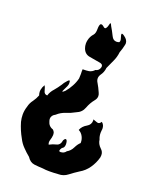

<svg xmlns="http://www.w3.org/2000/svg" viewBox="-155 -651 801 1010"><g transform="rotate(20 245.5 -146.0)"><path d="M211.9 272Q186.5 271 162.1 268.1Q137.7 264.6 122.1 239.7Q101.6 223.1 84 204.6Q65.4 186 53.7 162.1Q32.2 124.5 19.5 81.1Q14.6 61 14.6 41.5Q14.6 18.1 22.5 -5.4Q27.3 -26.9 41 -44.4Q53.7 -62 61.5 -82Q57.6 -93.3 57.6 -104.5Q57.6 -108.9 58.6 -113.3Q61.5 -128.9 70.3 -142.6Q75.2 -135.3 80.1 -116.2Q84 -96.7 101.6 -96.7Q108.4 -119.6 125 -137.2Q140.6 -155.3 154.3 -176.3Q159.2 -187 174.8 -204.1Q180.7 -210.9 184.6 -210.9Q188.5 -210.9 188.5 -198.7V-192.9Q187.5 -182.1 173.8 -156.2Q168.9 -146.5 168.9 -143.6Q168.9 -142.6 169.9 -142.6Q172.9 -142.6 183.6 -152.8Q199.2 -170.9 210.9 -192.9Q222.7 -214.4 228.5 -237.8Q229.5 -251 229.5 -263.7Q228.5 -276.9 229.5 -290Q233.4 -290 238.3 -290Q251 -290 264.6 -292Q281.2 -295.4 293.9 -309.1Q313.5 -313 318.4 -332.5Q319.3 -335 319.3 -337.4Q319.3 -352.5 296.9 -354.5Q272.5 -359.4 243.2 -363.8Q214.8 -368.2 204.1 -396.5Q199.2 -409.7 199.2 -423.3Q199.2 -432.1 201.2 -441.4Q206.1 -464.8 221.7 -481.4Q230.5 -491.7 230.5 -514.2Q230.5 -536.1 236.3 -543.9Q239.3 -546.9 245.1 -545.4Q250 -543.9 258.8 -536.1Q262.7 -532.7 266.6 -533.2Q269.5 -533.7 271.5 -536.6Q278.3 -545.4 281.2 -561Q282.2 -567.4 284.2 -567.4Q288.1 -567.4 293 -554.2Q304.7 -535.2 318.4 -507.3Q328.1 -486.8 346.7 -486.8Q353.5 -486.8 361.3 -489.3Q368.2 -496.6 362.3 -513.2Q356.4 -529.8 358.4 -535.2Q359.4 -537.1 363.3 -536.1Q367.2 -535.2 375 -529.3Q396.5 -514.2 396.5 -494.6Q396.5 -491.2 395.5 -487.3Q390.6 -463.4 381.8 -440.4Q378.9 -413.1 367.2 -388.2Q356.4 -363.8 344.7 -338.9Q342.8 -315.4 327.1 -293.9Q320.3 -283.2 320.3 -272Q320.3 -260.3 328.1 -248.5Q339.8 -229 350.6 -204.1Q355.5 -194.3 355.5 -185.1Q355.5 -170.9 344.7 -158.2Q326.2 -135.7 315.4 -106.4Q304.7 -77.1 274.4 -65.4Q251 -52.2 224.6 -43.9Q198.2 -35.6 177.7 -16.6Q156.2 -5.9 156.2 13.7Q156.2 19 158.2 25.4Q165 53.2 190.4 61Q197.3 66.9 200.2 74.2Q202.1 81.1 202.1 88.9Q201.2 103 196.3 117.7Q191.4 132.8 197.3 144Q215.8 133.8 236.3 128.9Q256.8 124 260.7 96.7Q264.6 89.8 267.6 87.4Q271.5 85 273.4 85.9Q281.2 88.4 282.2 109.4V111.8Q282.2 130.9 268.6 136.7Q260.7 148.4 260.7 153.8Q260.7 159.2 268.6 159.2Q269.5 159.2 270.5 159.2Q289.1 158.2 298.8 144Q318.4 133.3 329.1 111.3Q339.8 89.4 352.5 78.6Q352.5 76.2 352.5 73.7Q352.5 57.6 344.7 42.5Q335.9 25.4 319.3 17.1Q328.1 -5.9 352.5 -19.5Q374 -31.7 374 -55.2Q374 -58.1 373 -61.5Q383.8 -57.6 396.5 -53.2Q409.2 -48.3 418.9 -64.5Q434.6 -53.2 434.6 -30.3Q434.6 -26.4 433.6 -22.5Q432.6 -15.6 432.6 -8.8Q432.6 11.2 439.5 26.9Q442.4 51.3 461.9 69.3Q476.6 82.5 476.6 100.1Q476.6 101.6 476.6 103Q476.6 107.9 475.6 113.8Q466.8 147 447.3 175.3Q427.7 204.1 397.5 221.2Q373 236.8 349.6 254.9Q327.1 272.5 298.8 272.5Q297.9 272.5 295.9 272.5Q275.4 274.4 253.9 274.4Q252 274.4 250 274.4Q248 274.4 244.1 274.4Q227.5 274.4 211.9 272Z"/></g></svg>

Font: Brazier Flame
Style: Regular
Weight: 400
Designer: Walter E Stewart
Version: 0.1